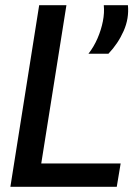

<svg xmlns="http://www.w3.org/2000/svg" viewBox="-20 -720 529 740"><path d="M20 0 131 -700H236L139 -90H445L430 0ZM321 -513Q342 -540 356 -572.5Q370 -605 376.5 -638Q383 -671 380 -700H473Q478 -649 456.5 -600.5Q435 -552 398 -513Z"/></svg>

Font: Georama ExtraCondensed Thin Medium
Style: Italic
Weight: 500
Italic angle: -9°
Version: Version 1.001